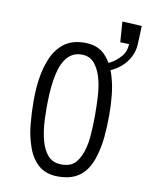

<svg xmlns="http://www.w3.org/2000/svg" viewBox="-76 -691 582 756"><g transform="rotate(10 215.0 -312.5)"><path d="M208 10Q158 10 128 -17.5Q98 -45 84 -90Q71 -127 66.5 -173Q62 -219 62 -268Q62 -298 64.5 -326.5Q67 -355 72.5 -381Q78 -407 87 -429Q103 -473 135.5 -500Q168 -527 222 -527Q273 -527 303 -496Q333 -465 347 -415Q357 -382 361 -343Q365 -304 365 -263Q365 -217 361 -175Q357 -133 346 -98Q337 -65 319.5 -40.5Q302 -16 275 -3Q248 10 208 10ZM214 -39Q252 -39 271 -62Q290 -85 299 -122Q304 -141 306 -162Q308 -183 309 -206Q310 -229 310 -252Q310 -288 308 -324.5Q306 -361 299 -391Q290 -429 270.5 -454Q251 -479 218 -479Q196 -479 180 -470Q164 -461 153 -444.5Q142 -428 135 -407Q128 -385 124 -358.5Q120 -332 118.5 -304Q117 -276 117 -249Q117 -226 118 -203Q119 -180 122 -158.5Q125 -137 130 -119Q139 -84 158.5 -61.5Q178 -39 214 -39ZM299 -426 293 -451Q308 -455 332 -467.5Q356 -480 374.5 -501.5Q393 -523 393 -552L358 -553L352 -635L430 -631Q430 -619 429 -597Q428 -575 427 -554Q425 -524 408.5 -497Q392 -470 364 -451.5Q336 -433 299 -426Z"/></g></svg>

Font: Truculenta Light
Style: Regular
Weight: 300
Version: Version 1.002